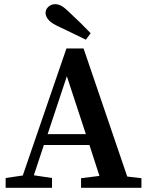

<svg xmlns="http://www.w3.org/2000/svg" viewBox="-20 -899 709 919"><path d="M208 -257H391L300 -534ZM7 0V-47L89 -59L298 -667H380L589 -54L657 -46V0H368V-46L456 -57L408 -205H190L142 -60L229 -47V0ZM414 -740 391 -709Q357 -726 322 -742.5Q287 -759 252 -776Q220 -792 209 -808Q198 -824 198 -837Q198 -854 211.5 -866.5Q225 -879 244 -879Q259 -879 274.5 -870.5Q290 -862 312 -840Q338 -816 363.5 -791Q389 -766 414 -740Z"/></svg>

Font: Source Serif 4 Semibold
Style: Regular
Weight: 600
Designer: Frank Grießhammer
Foundry: Adobe
Version: Version 4.005;hotconv 1.1.0;makeotfexe 2.6.0